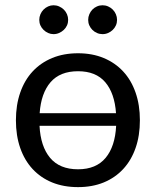

<svg xmlns="http://www.w3.org/2000/svg" viewBox="-20 -722 607 748"><path d="M134 -232Q138 -151.5 175.2 -107Q212.5 -62.5 284 -62.5Q354.5 -62.5 391.5 -107Q428.5 -151.5 432.5 -232ZM432 -281Q426.5 -359 390 -401.8Q353.5 -444.5 284 -444.5Q214 -444.5 177 -401.8Q140 -359 134.5 -281ZM284 -514.5Q339.5 -514.5 384 -496Q428.5 -477.5 460 -443.5Q491.5 -409.5 508.2 -361.2Q525 -313 525 -253.5Q525 -193.5 508.2 -145.5Q491.5 -97.5 460 -63.5Q428.5 -29.5 384 -11.2Q339.5 7 284 7Q228 7 183.2 -11.2Q138.5 -29.5 107 -63.5Q75.5 -97.5 58.8 -145.5Q42 -193.5 42 -253.5Q42 -313 58.8 -361.2Q75.5 -409.5 107 -443.5Q138.5 -477.5 183.2 -496Q228 -514.5 284 -514.5ZM245.5 -644.5Q245.5 -633 241 -623Q236.5 -613 228.5 -605.5Q220.5 -598 210.2 -593.5Q200 -589 188.5 -589Q177.5 -589 167.5 -593.5Q157.5 -598 149.8 -605.5Q142 -613 137.5 -623Q133 -633 133 -644.5Q133 -656 137.5 -666.5Q142 -677 149.8 -684.8Q157.5 -692.5 167.5 -697Q177.5 -701.5 188.5 -701.5Q200 -701.5 210.2 -697Q220.5 -692.5 228.5 -684.8Q236.5 -677 241 -666.5Q245.5 -656 245.5 -644.5ZM436 -644.5Q436 -633 431.5 -623Q427 -613 419.2 -605.5Q411.5 -598 401.2 -593.5Q391 -589 379.5 -589Q368 -589 357.8 -593.5Q347.5 -598 340 -605.5Q332.5 -613 328 -623Q323.5 -633 323.5 -644.5Q323.5 -656 328 -666.5Q332.5 -677 340 -684.8Q347.5 -692.5 357.8 -697Q368 -701.5 379.5 -701.5Q391 -701.5 401.2 -697Q411.5 -692.5 419.2 -684.8Q427 -677 431.5 -666.5Q436 -656 436 -644.5Z"/></svg>

Font: Lato
Style: Regular
Weight: 400
Designer: Lukasz Dziedzic with Adam Twardoch and Botio Nikoltchev
Foundry: tyPoland Lukasz Dziedzic
Version: Version 2.015; 2015-08-06; http://www.latofonts.com/